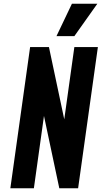

<svg xmlns="http://www.w3.org/2000/svg" viewBox="-20 -1000 547 1020"><path d="M35 0 140 -750H240L343 -264L307 -263L375 -750H500L395 0H295L192 -486L228 -487L160 0ZM280 -808 362 -980H497L375 -808Z"/></svg>

Font: Mohave Light
Style: Bold Italic
Weight: 700
Italic angle: -8°
Version: Version 2.003